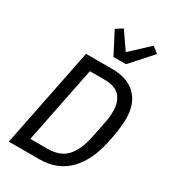

<svg xmlns="http://www.w3.org/2000/svg" viewBox="-225 -1058 1038 1169"><g transform="rotate(30 294.5 -473.5)"><path d="M170 -698H356Q462 -698 520.5 -640Q579 -582 579 -477Q579 -457 577 -433.5Q575 -410 571.5 -386Q568 -362 563.5 -339Q559 -316 555 -297Q540 -229 514 -174.5Q488 -120 450 -81Q412 -42 361 -21Q310 0 246 0H30ZM255 -80Q342 -80 388.5 -129Q435 -178 455 -275L480 -398Q485 -421 486.5 -440Q488 -459 488 -474Q488 -543 454.5 -580.5Q421 -618 347 -618H243L135 -80ZM324 -765 245 -917 292 -947 374 -828 502 -947 545 -913 412 -765Z"/></g></svg>

Font: IBM Plex Sans Condensed Text
Style: Italic
Weight: 450
Width: 3
Italic angle: -11°
Designer: Mike Abbink, Paul van der Laan, Pieter van Rosmalen
Foundry: Bold Monday
Version: Version 1.1